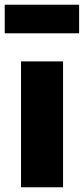

<svg xmlns="http://www.w3.org/2000/svg" viewBox="-38 -793 355 813"><path d="M297 -652V-773H-18V-652ZM229 -533H51V0H229Z"/></svg>

Font: Fira Sans ExtraBold
Style: Regular
Weight: 800
Designer: bBox Type GmbH & Carrois Corporate GbR & Edenspiekermann AG
Foundry: bBox Type GmbH & Carrois Corporate GbR & Edenspiekermann AG
Version: Version 4.300;PS 004.300;hotconv 1.0.88;makeotf.lib2.5.64775